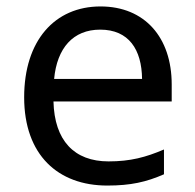

<svg xmlns="http://www.w3.org/2000/svg" viewBox="-20 -566 604 596"><path d="M292 -546C150 -546 55 -440 55 -264C55 -85 160 10 313 10C386 10 434 -1 489 -25V-102C433 -78 385 -65 317 -65C210 -65 149 -130 146 -251H513V-304C513 -450 429 -546 292 -546ZM291 -474C380 -474 420 -412 421 -321H148C157 -417 207 -474 291 -474Z"/></svg>

Font: Noto Sans Newa
Style: Regular
Weight: 400
Designer: Monotype Design Team
Foundry: Monotype Imaging Inc.
Version: Version 2.007